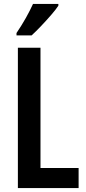

<svg xmlns="http://www.w3.org/2000/svg" viewBox="-20 -957 436 977"><path d="M71 0V-714H186V-102H380V0ZM277 -928Q264 -908 240 -880.5Q216 -853 189.5 -825Q163 -797 141 -777H64V-789Q91 -829 112 -866.5Q133 -904 148 -937H277Z"/></svg>

Font: Noto Sans Gurmukhi ExtraCondensed SemiBold
Style: Regular
Weight: 600
Width: 2
Designer: Jelle Bosma - Monotype Design Team
Foundry: Monotype Imaging Inc.
Version: Version 2.004; ttfautohint (v1.8.4.7-5d5b)